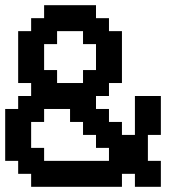

<svg xmlns="http://www.w3.org/2000/svg" viewBox="-20 -720 690 740"><path d="M150 -100V-150H100V-250H150V-300H250V-250H300V-200H350V-150H400V-100ZM350 -550V-450H300V-400H200V-450H150V-550H200V-600H300V-550ZM450 -200V-250H400V-300H350V-350H400V-400H450V-600H400V-650H350V-700H150V-650H100V-600H50V-400H100V-350H50V-300H0V-100H50V-50H100V0H450V-50H500V0H600V-100H550V-200H600V-350H500V-200Z"/></svg>

Font: Analogue OS
Style: Regular
Weight: 400
Designer: AbFarid
Version: Version 1.000